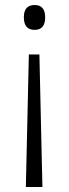

<svg xmlns="http://www.w3.org/2000/svg" viewBox="-20 -558 274 765"><path d="M160 -489Q160 -439 118 -439Q75 -439 75 -489Q75 -538 118 -538Q160 -538 160 -489ZM95 -341H137L149 187H83Z"/></svg>

Font: Noto Sans Myanmar UI SemiCondensed Light
Style: Regular
Weight: 300
Width: 4
Designer: Monotype Design Team
Foundry: Monotype Imaging Inc.
Version: Version 2.103; ttfautohint (v1.8.4.7-5d5b)